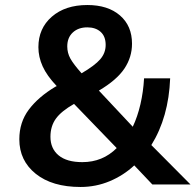

<svg xmlns="http://www.w3.org/2000/svg" viewBox="-20 -735 779 765"><path d="M301 10Q188 10 122.5 -42.5Q57 -95 57 -180Q57 -248 95 -298.5Q133 -349 200 -389L206 -392Q167 -433 150 -470.5Q133 -508 133 -547Q133 -622 186.5 -668.5Q240 -715 328 -715Q410 -715 458 -673.5Q506 -632 506 -561Q506 -507 475.5 -461.5Q445 -416 374 -374L509 -230Q528 -270 539.5 -319.5Q551 -369 554 -423H658Q652 -268 583 -157L739 0H587L515 -76Q472 -36 417 -13Q362 10 301 10ZM328 -626Q292 -626 270 -605.5Q248 -585 248 -550Q248 -524 260.5 -501.5Q273 -479 305 -443Q358 -474 379.5 -499Q401 -524 401 -556Q401 -590 381 -608Q361 -626 328 -626ZM308 -89Q389 -89 445 -145L275 -321Q224 -292 202.5 -262Q181 -232 181 -190Q181 -143 213.5 -116Q246 -89 308 -89Z"/></svg>

Font: Nunito Sans
Style: Bold
Weight: 700
Designer: Vernon Adams
Foundry: Vernon Adams
Version: Version 3.101; ttfautohint (v1.8.4.7-5d5b);gftools[0.9.27]